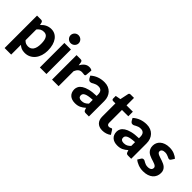

<svg xmlns="http://www.w3.org/2000/svg" viewBox="95 -1718 2855 2855"><g transform="rotate(45 1523.0 -290.0)"><path d="M195 -136Q214.5 -113.5 237.2 -104.5Q260 -95.5 286 -95.5Q311 -95.5 331.5 -105Q352 -114.5 366.8 -134.8Q381.5 -155 389.5 -186.5Q397.5 -218 397.5 -261.5Q397.5 -304.5 390.8 -334.5Q384 -364.5 371.8 -383Q359.5 -401.5 342 -409.8Q324.5 -418 303 -418Q266.5 -418 241.8 -403.8Q217 -389.5 195 -362ZM187 -448Q202.5 -465 220 -479.2Q237.5 -493.5 257.5 -503.8Q277.5 -514 300.5 -519.8Q323.5 -525.5 350.5 -525.5Q392 -525.5 426.8 -507.8Q461.5 -490 486.5 -456.2Q511.5 -422.5 525.5 -373.5Q539.5 -324.5 539.5 -261.5Q539.5 -203.5 523.8 -154.2Q508 -105 479 -69Q450 -33 409.2 -12.8Q368.5 7.5 318.5 7.5Q276.5 7.5 247.2 -5Q218 -17.5 195 -39V166.5H57V-515.5H142Q168 -515.5 176.5 -491.5Z M770 -515.5V0H632V-515.5ZM786.5 -662Q786.5 -644.5 779.5 -629.5Q772.5 -614.5 760.8 -603Q749 -591.5 733.2 -585Q717.5 -578.5 699.5 -578.5Q682.5 -578.5 667.2 -585Q652 -591.5 640.5 -603Q629 -614.5 622.2 -629.5Q615.5 -644.5 615.5 -662Q615.5 -679.5 622.2 -694.8Q629 -710 640.5 -721.5Q652 -733 667.2 -739.5Q682.5 -746 699.5 -746Q717.5 -746 733.2 -739.5Q749 -733 760.8 -721.5Q772.5 -710 779.5 -694.8Q786.5 -679.5 786.5 -662Z M1017.5 -430.5Q1042 -474.5 1074 -500Q1106 -525.5 1149 -525.5Q1184 -525.5 1206 -509L1197 -407Q1194.5 -397 1189.2 -393.2Q1184 -389.5 1175 -389.5Q1167 -389.5 1152 -391.8Q1137 -394 1124 -394Q1105 -394 1090.2 -388.5Q1075.5 -383 1064 -373Q1052.5 -363 1043.2 -348.5Q1034 -334 1026 -315.5V0H888V-515.5H969.5Q990.5 -515.5 998.5 -508Q1006.5 -500.5 1010 -482Z M1528.5 -215.5Q1478 -213 1444.5 -206.8Q1411 -200.5 1391.2 -190.5Q1371.5 -180.5 1363.2 -167.8Q1355 -155 1355 -140Q1355 -110 1371.8 -97.5Q1388.5 -85 1418.5 -85Q1453 -85 1478.2 -97.2Q1503.5 -109.5 1528.5 -135.5ZM1247.5 -444Q1293 -485 1348 -505.2Q1403 -525.5 1467 -525.5Q1513 -525.5 1549.2 -510.5Q1585.5 -495.5 1610.8 -468.8Q1636 -442 1649.5 -405Q1663 -368 1663 -324V0H1600Q1580.5 0 1570.2 -5.5Q1560 -11 1553.5 -28.5L1542.5 -61.5Q1523 -44.5 1504.8 -31.5Q1486.5 -18.5 1467 -9.8Q1447.5 -1 1425.2 3.5Q1403 8 1375.5 8Q1341.5 8 1313.5 -1Q1285.5 -10 1265.2 -27.8Q1245 -45.5 1234 -72Q1223 -98.5 1223 -133Q1223 -161.5 1237.5 -190Q1252 -218.5 1287.2 -241.8Q1322.5 -265 1381.2 -280.2Q1440 -295.5 1528.5 -297.5V-324Q1528.5 -372.5 1508 -395.2Q1487.5 -418 1449 -418Q1420.5 -418 1401.5 -411.2Q1382.5 -404.5 1368.2 -396.8Q1354 -389 1341.5 -382.2Q1329 -375.5 1312.5 -375.5Q1298 -375.5 1288.2 -382.8Q1278.5 -390 1272 -400Z M1949 8Q1914 8 1887 -2.2Q1860 -12.5 1841.5 -31.5Q1823 -50.5 1813.5 -77.5Q1804 -104.5 1804 -138.5V-416.5H1755.5Q1744.5 -416.5 1736.8 -423.5Q1729 -430.5 1729 -444.5V-498.5L1811.5 -513.5L1839.5 -647Q1845 -669.5 1870 -669.5H1942V-512.5H2075V-416.5H1942V-147.5Q1942 -126 1952.2 -113.5Q1962.5 -101 1981.5 -101Q1991.5 -101 1998.5 -103.2Q2005.5 -105.5 2010.5 -108.2Q2015.5 -111 2019.8 -113.2Q2024 -115.5 2028.5 -115.5Q2034.5 -115.5 2038.5 -112.8Q2042.5 -110 2046.5 -103.5L2088 -37.5Q2059.5 -15 2023.5 -3.5Q1987.5 8 1949 8Z M2418 -215.5Q2367.5 -213 2334 -206.8Q2300.5 -200.5 2280.8 -190.5Q2261 -180.5 2252.8 -167.8Q2244.5 -155 2244.5 -140Q2244.5 -110 2261.2 -97.5Q2278 -85 2308 -85Q2342.5 -85 2367.8 -97.2Q2393 -109.5 2418 -135.5ZM2137 -444Q2182.5 -485 2237.5 -505.2Q2292.5 -525.5 2356.5 -525.5Q2402.5 -525.5 2438.8 -510.5Q2475 -495.5 2500.2 -468.8Q2525.5 -442 2539 -405Q2552.5 -368 2552.5 -324V0H2489.5Q2470 0 2459.8 -5.5Q2449.5 -11 2443 -28.5L2432 -61.5Q2412.5 -44.5 2394.2 -31.5Q2376 -18.5 2356.5 -9.8Q2337 -1 2314.8 3.5Q2292.5 8 2265 8Q2231 8 2203 -1Q2175 -10 2154.8 -27.8Q2134.5 -45.5 2123.5 -72Q2112.5 -98.5 2112.5 -133Q2112.5 -161.5 2127 -190Q2141.5 -218.5 2176.8 -241.8Q2212 -265 2270.8 -280.2Q2329.5 -295.5 2418 -297.5V-324Q2418 -372.5 2397.5 -395.2Q2377 -418 2338.5 -418Q2310 -418 2291 -411.2Q2272 -404.5 2257.8 -396.8Q2243.5 -389 2231 -382.2Q2218.5 -375.5 2202 -375.5Q2187.5 -375.5 2177.8 -382.8Q2168 -390 2161.5 -400Z M2981 -409.5Q2975.5 -401 2969.8 -397.2Q2964 -393.5 2954 -393.5Q2944 -393.5 2933.5 -398.5Q2923 -403.5 2910 -409.2Q2897 -415 2880.2 -420Q2863.5 -425 2841.5 -425Q2808 -425 2789.5 -411.2Q2771 -397.5 2771 -375Q2771 -359.5 2781.5 -349Q2792 -338.5 2809.2 -330.8Q2826.5 -323 2848.5 -316.2Q2870.5 -309.5 2893.8 -301.5Q2917 -293.5 2939 -283Q2961 -272.5 2978.2 -256.8Q2995.5 -241 3006 -218.8Q3016.5 -196.5 3016.5 -165Q3016.5 -127.5 3002.8 -95.8Q2989 -64 2962.5 -41Q2936 -18 2896.5 -5Q2857 8 2805.5 8Q2779 8 2753 3.2Q2727 -1.5 2703.5 -10.2Q2680 -19 2659.5 -30.5Q2639 -42 2624 -55.5L2656 -107Q2661.5 -116 2669.8 -121Q2678 -126 2691 -126Q2703.5 -126 2714 -119.8Q2724.5 -113.5 2737.5 -106.2Q2750.5 -99 2768.2 -92.8Q2786 -86.5 2812.5 -86.5Q2832.5 -86.5 2847 -91Q2861.5 -95.5 2870.5 -103.2Q2879.5 -111 2883.8 -120.8Q2888 -130.5 2888 -141Q2888 -158 2877.2 -168.8Q2866.5 -179.5 2849.2 -187.5Q2832 -195.5 2809.5 -202Q2787 -208.5 2763.8 -216.5Q2740.5 -224.5 2718.2 -235.5Q2696 -246.5 2678.8 -263.2Q2661.5 -280 2650.8 -304.5Q2640 -329 2640 -364Q2640 -396 2652.5 -424.8Q2665 -453.5 2690 -475.5Q2715 -497.5 2752.2 -510.5Q2789.5 -523.5 2838.5 -523.5Q2893.5 -523.5 2938.5 -505.5Q2983.5 -487.5 3012.5 -458.5Z"/></g></svg>

Font: LatoLatin Heavy
Style: Regular
Weight: 800
Designer: Lukasz Dziedzic with Adam Twardoch and Botio Nikoltchev
Foundry: tyPoland Lukasz Dziedzic
Version: Version 2.015; 2015-08-06; http://www.latofonts.com/